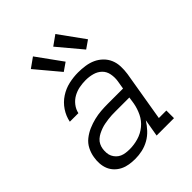

<svg xmlns="http://www.w3.org/2000/svg" viewBox="-215 -896 1031 1031"><g transform="rotate(-45 300.0 -381.0)"><path d="M211 8Q188 8 166 4.5Q144 1 124.5 -8.5Q105 -18 90 -33.5Q75 -49 67 -68.5Q59 -88 57.5 -111Q56 -134 60 -156Q64 -182 76.5 -207Q89 -232 111 -249.5Q133 -267 158.5 -278Q184 -289 210.5 -295.5Q237 -302 263 -304Q289 -306 315 -306H431L439 -354Q443 -380 438 -406Q433 -432 415.5 -449Q398 -466 373 -473Q348 -480 321 -480Q297 -480 273 -475.5Q249 -471 227 -459Q205 -447 189 -426.5Q173 -406 168 -382H103Q110 -418 131 -449.5Q152 -481 183.5 -501.5Q215 -522 250.5 -530Q286 -538 321 -538Q348 -538 375 -534Q402 -530 425 -519.5Q448 -509 466.5 -491Q485 -473 495 -449.5Q505 -426 506 -398.5Q507 -371 503 -344L455 -58H512V0H380L397 -99Q382 -75 362 -53.5Q342 -32 317 -18Q292 -4 265 2Q238 8 211 8ZM227 -50Q259 -50 292 -59.5Q325 -69 352 -91Q379 -113 394 -144Q409 -175 415 -208L421 -248H315Q301 -248 287 -247.5Q273 -247 259 -245Q245 -243 231 -240.5Q217 -238 203 -233Q189 -228 176 -221.5Q163 -215 151.5 -205Q140 -195 133.5 -181.5Q127 -168 125 -154Q123 -140 124 -125Q125 -110 131 -97.5Q137 -85 147 -75Q157 -65 169.5 -59.5Q182 -54 197 -52Q212 -50 227 -50ZM439 -594 325 -730 381 -770 485 -626ZM269 -594 155 -730 211 -770 315 -626Z"/></g></svg>

Font: Iosevka Slab LtExObl
Style: Regular
Weight: 300
Width: 7
Italic angle: -9°
Monospace: yes
Designer: Belleve Invis
Foundry: Belleve Invis
Version: Version 11.1.0; ttfautohint (v1.8.3)